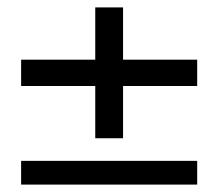

<svg xmlns="http://www.w3.org/2000/svg" viewBox="-20 -498 590 518"><path d="M37 0V-64H512V0ZM237 -125V-478H312V-125ZM37 -266V-337H512V-266Z"/></svg>

Font: DM Sans 28pt
Style: Regular
Weight: 400
Version: Version 4.004;gftools[0.9.30]